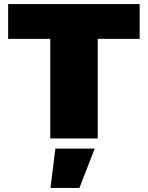

<svg xmlns="http://www.w3.org/2000/svg" viewBox="-20 -680 726 943"><path d="M666 -660V-489H460V0H227V-489H20V-660ZM445 50 370 243H228L252 50Z"/></svg>

Font: Elaine Sans Black
Style: Regular
Weight: 900
Designer: Wei Huang
Foundry: Wei Huang
Version: Version 2.001;December 24, 2019;FontCreator 12.0.0.2547 64-b